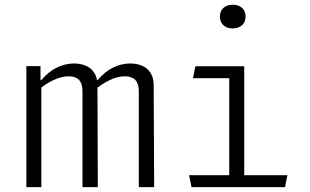

<svg xmlns="http://www.w3.org/2000/svg" viewBox="-20 -774 1280 794"><path d="M151 0H89V-500.5H147.5V-438L151 -431ZM321 0V-397.5Q321 -428.5 306.8 -443.5Q292.5 -458.5 263.5 -458.5Q234.5 -458.5 200.5 -442.5Q166.5 -426.5 130.5 -396V-442.5H150.5Q181.5 -478.5 216 -495Q250.5 -511.5 286 -511.5Q313.5 -511.5 335.5 -502Q357.5 -492.5 370.2 -472.2Q383 -452 383 -422L384.5 0ZM554 0V-397.5Q554 -428.5 539.5 -443.5Q525 -458.5 496 -458.5Q467 -458.5 433.2 -442.5Q399.5 -426.5 363.5 -396V-442.5H383.5Q414 -478.5 448.5 -495Q483 -511.5 518.5 -511.5Q546 -511.5 568 -502Q590 -492.5 602.8 -472.2Q615.5 -452 615.5 -422L617.5 0Z M990 -500V0H928V-470L950.5 -450.5H778L788 -500ZM762 -49.5H1168.5L1158.5 0H772ZM889.5 -705.5Q889.5 -728.5 904.2 -741.5Q919 -754.5 942.5 -754.5Q966 -754.5 980.8 -741.5Q995.5 -728.5 995.5 -705.5Q995.5 -682.5 980.8 -669.5Q966 -656.5 942.5 -656.5Q927 -656.5 915 -662.2Q903 -668 896.2 -679.2Q889.5 -690.5 889.5 -705.5Z"/></svg>

Font: Monaspace Argon Var
Style: Regular
Weight: 400
Designer: Riley Cran and the Lettermatic Team
Version: Version 1.000 (Monaspace Argon Var)